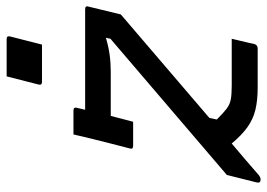

<svg xmlns="http://www.w3.org/2000/svg" viewBox="-136 -678 823 592"><g transform="rotate(-90 276.0 -382.5)"><path d="M157 -568H231Q242 -568 239 -557Q236 -546 233 -532H543Q555 -532 551 -521L527 -422Q447 -354 367.5 -285.5Q288 -217 208 -149L203 -126Q223 -106 236 -96Q249 -86 264.5 -83Q280 -80 307 -80H452Q451 -74 447 -59Q443 -44 440 -29.5Q437 -15 436 -11Q433 0 422 0H302Q262 0 233 -7Q204 -14 179.5 -31.5Q155 -49 129 -80Q104 -59 80 -38.5Q56 -18 32 3Q25 9 18 9Q6 9 9 -3L32 -95Q137 -185 242 -274.5Q347 -364 452 -454L455 -468Q428 -460 403 -456.5Q378 -453 350 -453H214Q209 -434 204.5 -416Q200 -398 196 -384H122Q110 -384 114 -395Q120 -418 128 -449.5Q136 -481 144 -513Q152 -545 157 -568ZM336 -774H451Q462 -774 459 -763L434 -665H319Q308 -665 311 -676Z"/></g></svg>

Font: Recursive Sn Lnr St
Style: Italic
Weight: 400
Italic angle: -15°
Version: Version 1.079;hotconv 1.0.112;makeotfexe 2.5.65598; ttfautoh